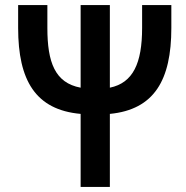

<svg xmlns="http://www.w3.org/2000/svg" viewBox="-20 -742 737 762"><path d="M416 0V-290C592 -307 660 -424 660 -631V-722H544V-631C544 -491 508 -413 416 -394V-722H300V-394C198 -413 168 -495 168 -631V-722H52V-631C52 -423 121 -306 300 -290V0Z"/></svg>

Font: Perun Medium
Style: Regular
Weight: 500
Foundry: Copyright (c) Stefan Peev, Context Ltd, 2016
Version: Version 1.089